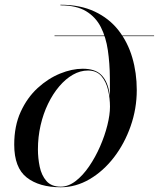

<svg xmlns="http://www.w3.org/2000/svg" viewBox="-20 -780 670 810"><path d="M236 10Q145.5 10 92.8 -31.2Q40 -72.5 40 -170Q40 -249 67.5 -308.8Q95 -368.5 139 -408.8Q183 -449 233.2 -469.5Q283.5 -490 329 -490Q380 -490 405.5 -465.8Q431 -441.5 439.8 -397.5Q448.5 -353.5 448.5 -295L444 -330Q444 -365 436 -400Q428 -435 407.8 -458.8Q387.5 -482.5 351 -482.5Q318.5 -482.5 287.5 -464.8Q256.5 -447 229.8 -415.5Q203 -384 182.8 -342.2Q162.5 -300.5 151.2 -251.2Q140 -202 140 -150Q140 -113 147.5 -76.8Q155 -40.5 175.8 -16.5Q196.5 7.5 236 7.5Q268.5 7.5 299.2 -16.2Q330 -40 356.2 -78.5Q382.5 -117 402.2 -162.2Q422 -207.5 433 -251.8Q444 -296 444 -330V-330.5Q444 -391 443.5 -452Q443 -513 435 -568Q427 -623 405.5 -665.5Q384 -708 343 -732.8Q302 -757.5 235 -757.5V-760Q318.5 -760 379.5 -731.2Q440.5 -702.5 479.8 -652.2Q519 -602 538 -537.2Q557 -472.5 557 -400Q557 -321.5 531.2 -248Q505.5 -174.5 460.8 -116.2Q416 -58 358 -24Q300 10 236 10ZM210 -627.5V-630H630V-627.5Z"/></svg>

Font: Bodoni Moda 72pt
Style: Italic
Weight: 400
Italic angle: -13°
Designer: Owen Earl
Foundry: indestructible type
Version: Version 2.005